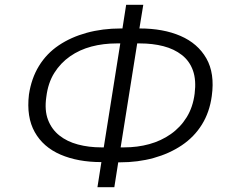

<svg xmlns="http://www.w3.org/2000/svg" viewBox="-20 -753 963 796"><path d="M384 23 403 -98 421 -81H400Q303 -81 231 -112Q159 -143 124 -205.5Q89 -268 100 -361Q110 -428 141.5 -479.5Q173 -531 223.5 -565Q274 -599 339.5 -617Q405 -635 481 -635H507L485 -618L503 -733H574L555 -617L537 -635H559Q657 -635 728.5 -604Q800 -573 835.5 -511Q871 -449 858 -355Q849 -288 817 -236.5Q785 -185 733.5 -150.5Q682 -116 617 -98Q552 -80 477 -80H451L473 -98L454 23ZM407 -122 482 -594 497 -573H464Q408 -573 359 -560Q310 -547 270.5 -519.5Q231 -492 205 -450.5Q179 -409 172 -351Q164 -296 179 -256.5Q194 -217 226 -191.5Q258 -166 303 -154Q348 -142 400 -142H429ZM477 -122 462 -142H495Q550 -142 599 -155.5Q648 -169 688 -197Q728 -225 754 -267Q780 -309 787 -365Q794 -421 780 -460.5Q766 -500 734 -525Q702 -550 657.5 -561.5Q613 -573 560 -573H530L552 -593Z"/></svg>

Font: Nunito Sans 7pt Light
Style: Italic
Weight: 300
Italic angle: -9°
Designer: Vernon Adams
Foundry: Vernon Adams
Version: Version 3.101;gftools[0.9.27]